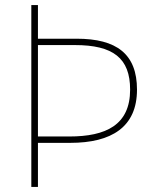

<svg xmlns="http://www.w3.org/2000/svg" viewBox="-20 -734 613 754"><path d="M518 -382C518 -522 438 -582 281 -582H129V-714H103V0H129V-173H256C418 -173 518 -235 518 -382ZM252 -198H129V-557H274C424 -557 491 -506 491 -382C491 -243 396 -198 252 -198Z"/></svg>

Font: Noto Sans Gurmukhi Thin
Style: Regular
Weight: 100
Designer: Jelle Bosma - Monotype Design Team
Foundry: Monotype Imaging Inc.
Version: Version 2.004